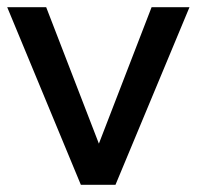

<svg xmlns="http://www.w3.org/2000/svg" viewBox="-24 -511 545 532"><path d="M501 -491H396L250 -113L104 -491H-4L200 1H296Z"/></svg>

Font: Geom
Style: Regular
Weight: 400
Version: Version 1.102